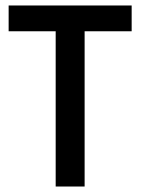

<svg xmlns="http://www.w3.org/2000/svg" viewBox="-20 -680 539 700"><path d="M183 -566H11.5V-660H460V-566H288.5V0H183Z"/></svg>

Font: League Spartan Medium
Style: Regular
Weight: 500
Foundry: The League of Moveable Type
Version: Version 2.002